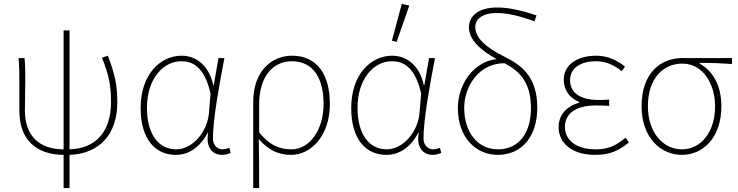

<svg xmlns="http://www.w3.org/2000/svg" viewBox="-20 -772 3738 972"><path d="M302 180H332V12C479 7 574 -88 574 -254C574 -343 560 -402 526 -490L496 -480C532 -392 542 -337 542 -255C542 -104 464 -20 332 -16V-618H302V-16C178 -16 106 -86 106 -212C106 -238 108 -308 108 -372C108 -412 108 -444 104 -478H74C78 -430 78 -398 78 -360V-211C78 -69 159 11 302 12Z M870 12C936 12 992 -26 1032 -100H1034C1020 -26 1056 12 1104 12C1124 12 1138 6 1148 2L1141 -24C1132 -20 1118 -16 1106 -16C1080 -16 1058 -38 1058 -70C1058 -170 1090 -340 1116 -478H1086L1062 -340H1060C1036 -450 964 -490 900 -490C790 -490 692 -394 692 -225C692 -67 766 12 870 12ZM872 -16C778 -16 724 -99 724 -225C724 -376 808 -462 898 -462C947 -462 1014 -442 1046 -298L1038 -202C1030 -101 952 -16 872 -16Z M1262 180H1292C1292 84 1292 28 1290 -68C1342 -8 1394 12 1454 12C1554 12 1650 -84 1650 -246C1650 -394 1586 -490 1458 -490C1354 -490 1262 -410 1262 -257ZM1456 -16C1404 -16 1350 -30 1292 -102V-244C1292 -396 1372 -462 1456 -462C1572 -462 1618 -368 1618 -246C1618 -112 1546 -16 1456 -16Z M1936 12C2002 12 2058 -26 2098 -100H2100C2086 -26 2122 12 2170 12C2190 12 2204 6 2214 2L2207 -24C2198 -20 2184 -16 2172 -16C2146 -16 2124 -38 2124 -70C2124 -170 2156 -340 2182 -478H2152L2128 -340H2126C2102 -450 2030 -490 1966 -490C1856 -490 1758 -394 1758 -225C1758 -67 1832 12 1936 12ZM1938 -16C1844 -16 1790 -99 1790 -225C1790 -376 1874 -462 1964 -462C2013 -462 2080 -442 2112 -298L2104 -202C2096 -101 2018 -16 1938 -16ZM1988 -560 2052 -744 2014 -752 1964 -566Z M2330 -226C2330 -334 2404 -452 2534 -452C2607 -413 2668 -360 2668 -224C2668 -108 2614 -16 2500 -16C2402 -16 2330 -98 2330 -226ZM2500 12C2624 12 2700 -84 2700 -226C2700 -388 2616 -444 2532 -486C2444 -530 2386 -578 2386 -636C2386 -672 2418 -706 2494 -706C2538 -706 2592 -698 2686 -664L2696 -694C2606 -724 2548 -734 2496 -734C2396 -734 2354 -686 2354 -634C2354 -570 2414 -517 2494 -473C2379 -460 2298 -348 2298 -224C2298 -73 2392 12 2500 12Z M2992 12C3064 12 3109 -6 3164 -51L3147 -75C3095 -32 3056 -16 2996 -16C2900 -16 2840 -60 2840 -129C2840 -197 2894 -238 2996 -238C3018 -238 3036 -238 3064 -236V-268C3039 -266 3028 -266 3010 -266C2907 -266 2866 -310 2866 -366C2866 -432 2926 -462 2996 -462C3046 -462 3086 -444 3128 -412L3144 -435C3102 -468 3056 -490 2998 -490C2908 -490 2834 -448 2834 -368C2834 -318 2862 -276 2912 -256V-252C2860 -238 2808 -200 2808 -128C2808 -46 2878 12 2992 12Z M3432 12C3540 12 3632 -76 3632 -234C3632 -338 3590 -412 3522 -450V-454C3578 -454 3630 -452 3686 -448V-478H3434C3326 -478 3228 -404 3228 -234C3228 -76 3324 12 3432 12ZM3432 -16C3336 -16 3260 -102 3260 -234C3260 -376 3338 -450 3434 -450C3540 -450 3600 -346 3600 -234C3600 -102 3528 -16 3432 -16Z"/></svg>

Font: Source Sans Pro ExtraLight
Style: Regular
Weight: 200
Designer: Paul D. Hunt
Foundry: Adobe Systems Incorporated
Version: Version 3.006;hotconv 1.0.111;makeotfexe 2.5.65597